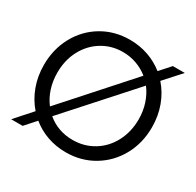

<svg xmlns="http://www.w3.org/2000/svg" viewBox="-158 -905 1111 1089"><g transform="rotate(30 398.0 -360.5)"><path d="M174.8 -69.8 112.3 0H37.1L134.3 -108.9Q91.3 -158.2 67.6 -222.4Q43.9 -286.6 43.9 -360.4Q43.9 -463.9 89.8 -547.9Q135.7 -631.8 216.3 -679.7Q296.9 -727.5 396.5 -727.5Q460.4 -727.5 517.1 -707.8Q573.7 -688 619.6 -651.4L680.7 -719.7H758.8L661.1 -611.3Q704.6 -562 728.3 -497.6Q752 -433.1 752 -359.4Q752 -255.4 705.6 -171.6Q659.2 -87.9 578.4 -40Q497.6 7.8 398.4 7.8Q334.5 7.8 277.3 -12.2Q220.2 -32.2 174.8 -69.8ZM664.1 -360.4Q664.1 -414.6 648.4 -462.2Q632.8 -509.8 604 -547.4L230.5 -131.3Q264.2 -102.5 306.4 -87.4Q348.6 -72.3 396.5 -72.3Q472.7 -72.3 533.9 -109.9Q595.2 -147.5 629.6 -213.4Q664.1 -279.3 664.1 -360.4ZM191.4 -172.9 563.5 -588.9Q528.8 -617.2 486.3 -632.3Q443.8 -647.5 396.5 -647.5Q322.8 -647.5 262.2 -610.6Q201.7 -573.7 166.7 -508.3Q131.8 -442.9 131.8 -360.4Q131.8 -306.2 147.2 -258.3Q162.6 -210.4 191.4 -172.9Z"/></g></svg>

Font: Reddit Sans Strawberry
Style: Regular
Weight: 400
Designer: Stephen Hutchings
Foundry: Reddit
Version: Version 1.013